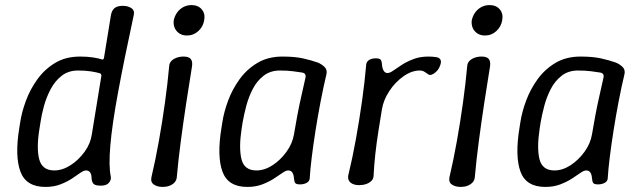

<svg xmlns="http://www.w3.org/2000/svg" viewBox="-20 -730 2527 757"><path d="M159 7Q83 7 60.5 -53.5Q38 -114 56 -225L60 -250Q66 -289 82.5 -333.5Q99 -378 127.5 -417.5Q156 -457 197.5 -482Q239 -507 296 -507Q325 -507 347 -503.5Q369 -500 381 -496Q388 -493 390 -502L417 -668Q420 -688 431 -697.5Q442 -707 464 -707Q485 -707 498.5 -697.5Q512 -688 507 -669Q469 -493 445.5 -366Q422 -239 415 -156.5Q408 -74 417 -33Q419 -21 409.5 -9.5Q400 2 378 2Q355 2 348.5 -5.5Q342 -13 341 -27Q341 -42 335.5 -50Q330 -58 319 -58Q310 -58 296 -48Q282 -38 263 -25.5Q244 -13 218 -3Q192 7 159 7ZM194 -58Q226 -58 258 -78.5Q290 -99 313.5 -131.5Q337 -164 342 -200L380 -433Q378 -440 374 -441Q361 -445 339 -448.5Q317 -452 288 -452Q250 -452 223.5 -431.5Q197 -411 180 -379Q163 -347 153.5 -312.5Q144 -278 140 -250L136 -225Q123 -147 134.5 -102.5Q146 -58 194 -58Z M622 7Q600 7 586.5 -2.5Q573 -12 577 -31Q593 -99 606.5 -174.5Q620 -250 630.5 -326Q641 -402 647 -469Q648 -482 656 -490Q664 -498 676.5 -502.5Q689 -507 704 -507Q724 -507 732 -497.5Q740 -488 737 -468Q726 -401 714.5 -325.5Q703 -250 693 -174.5Q683 -99 677 -31Q676 -19 668 -10.5Q660 -2 648 2.5Q636 7 622 7ZM717 -590Q700 -590 687.5 -598Q675 -606 669 -619.5Q663 -633 665 -650Q669 -668 679 -681.5Q689 -695 703.5 -702.5Q718 -710 735 -710Q761 -710 775.5 -693Q790 -676 785 -650Q781 -625 762 -607.5Q743 -590 717 -590Z M955 7Q879 7 857 -53.5Q835 -114 853 -225L857 -250Q863 -289 879.5 -333.5Q896 -378 924.5 -417.5Q953 -457 995 -482Q1037 -507 1094 -507Q1141 -507 1173.5 -500Q1206 -493 1234 -483Q1250 -476 1260.5 -465Q1271 -454 1267 -437Q1255 -387 1244 -329.5Q1233 -272 1224 -215Q1215 -158 1209 -109Q1203 -60 1201 -26Q1200 -15 1189 -9Q1178 -3 1163 -3Q1148 -3 1144 -8.5Q1140 -14 1139 -27Q1138 -42 1132.5 -50Q1127 -58 1116 -58Q1107 -58 1093 -48Q1079 -38 1059.5 -25.5Q1040 -13 1014 -3Q988 7 955 7ZM991 -58Q1023 -58 1054.5 -78.5Q1086 -99 1109.5 -131.5Q1133 -164 1139 -200Q1145 -236 1152 -273.5Q1159 -311 1167.5 -348.5Q1176 -386 1184 -422Q1189 -441 1171 -444Q1160 -446 1136 -449Q1112 -452 1084 -452Q1046 -452 1019.5 -431.5Q993 -411 976.5 -379Q960 -347 951 -312.5Q942 -278 937 -250L933 -225Q921 -147 932 -102.5Q943 -58 991 -58Z M1396 0Q1382 0 1371.5 -4.5Q1361 -9 1356 -17.5Q1351 -26 1353 -38Q1370 -108 1383.5 -183Q1397 -258 1407.5 -332.5Q1418 -407 1424 -477Q1426 -488 1436 -494Q1446 -500 1461 -500Q1476 -500 1480.5 -495Q1485 -490 1486 -476Q1487 -461 1492.5 -451.5Q1498 -442 1508 -442Q1517 -442 1531 -452Q1545 -462 1564.5 -474.5Q1584 -487 1610 -497Q1636 -507 1669 -507Q1677 -507 1684 -506.5Q1691 -506 1698 -505Q1712 -504 1717 -494Q1722 -484 1711 -462Q1707 -454 1699 -446.5Q1691 -439 1683 -436Q1675 -433 1670 -436Q1663 -441 1654.5 -446.5Q1646 -452 1635 -452Q1603 -452 1570.5 -429Q1538 -406 1515 -371Q1492 -336 1486 -300Q1479 -258 1472 -213.5Q1465 -169 1460 -124.5Q1455 -80 1453 -38Q1453 -26 1445 -17.5Q1437 -9 1424 -4.5Q1411 0 1396 0Z M1797 7Q1775 7 1761.5 -2.5Q1748 -12 1752 -31Q1768 -99 1781.5 -174.5Q1795 -250 1805.5 -326Q1816 -402 1822 -469Q1823 -482 1831 -490Q1839 -498 1851.5 -502.5Q1864 -507 1879 -507Q1899 -507 1907 -497.5Q1915 -488 1912 -468Q1901 -401 1889.5 -325.5Q1878 -250 1868 -174.5Q1858 -99 1852 -31Q1851 -19 1843 -10.5Q1835 -2 1823 2.5Q1811 7 1797 7ZM1892 -590Q1875 -590 1862.5 -598Q1850 -606 1844 -619.5Q1838 -633 1840 -650Q1844 -668 1854 -681.5Q1864 -695 1878.5 -702.5Q1893 -710 1910 -710Q1936 -710 1950.5 -693Q1965 -676 1960 -650Q1956 -625 1937 -607.5Q1918 -590 1892 -590Z M2130 7Q2054 7 2032 -53.5Q2010 -114 2028 -225L2032 -250Q2038 -289 2054.5 -333.5Q2071 -378 2099.5 -417.5Q2128 -457 2170 -482Q2212 -507 2269 -507Q2316 -507 2348.5 -500Q2381 -493 2409 -483Q2425 -476 2435.5 -465Q2446 -454 2442 -437Q2430 -387 2419 -329.5Q2408 -272 2399 -215Q2390 -158 2384 -109Q2378 -60 2376 -26Q2375 -15 2364 -9Q2353 -3 2338 -3Q2323 -3 2319 -8.5Q2315 -14 2314 -27Q2313 -42 2307.5 -50Q2302 -58 2291 -58Q2282 -58 2268 -48Q2254 -38 2234.5 -25.5Q2215 -13 2189 -3Q2163 7 2130 7ZM2166 -58Q2198 -58 2229.5 -78.5Q2261 -99 2284.5 -131.5Q2308 -164 2314 -200Q2320 -236 2327 -273.5Q2334 -311 2342.5 -348.5Q2351 -386 2359 -422Q2364 -441 2346 -444Q2335 -446 2311 -449Q2287 -452 2259 -452Q2221 -452 2194.5 -431.5Q2168 -411 2151.5 -379Q2135 -347 2126 -312.5Q2117 -278 2112 -250L2108 -225Q2096 -147 2107 -102.5Q2118 -58 2166 -58Z"/></svg>

Font: Winky Sans Light
Style: Italic
Weight: 300
Italic angle: -8.97852°
Designer: Simon Atzbach
Foundry: typofactur
Version: Version 1.205